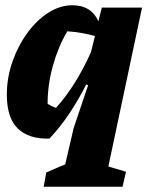

<svg xmlns="http://www.w3.org/2000/svg" viewBox="-20 -521 560 730"><path d="M168 6Q89 8 47.5 -32.5Q6 -73 6 -161Q6 -225 27 -285.5Q48 -346 83.5 -395Q119 -444 163.5 -472.5Q208 -501 255 -501Q327 -501 354 -440L367 -492H520L392 112L459 132L446 189H146L156 135Q198 116 228 104L260 -34L315 -197L308 -200Q279 -143 245 -91.5Q211 -40 168 6ZM161 -126Q177 -116 193 -111Q268 -194 326 -323L341 -384Q293 -398 236 -402Q202 -345 181.5 -272.5Q161 -200 161 -126Z"/></svg>

Font: Piazzolla ExtraBold
Style: Italic
Weight: 800
Italic angle: -11.3°
Designer: Juan Pablo del Peral
Foundry: Huerta Tipografica
Version: Version 1.330